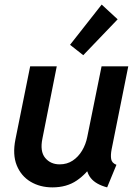

<svg xmlns="http://www.w3.org/2000/svg" viewBox="-20 -811 602 839"><path d="M209 7.8Q155.3 7.8 113.8 -16.8Q72.3 -41.5 53.2 -88.4Q34.2 -135.3 47.4 -201.7L111.8 -521H228L165.5 -206.1Q153.8 -149.9 177.2 -121.3Q200.7 -92.8 240.7 -92.8Q272.9 -92.8 297.6 -109.1Q322.3 -125.5 338.6 -152.8Q355 -180.2 361.3 -212.4L423.8 -521H540.5L467.8 -158.7Q462.9 -133.3 465.8 -116Q468.8 -98.6 488.8 -90.8L448.2 7.8Q398.4 -5.4 376.5 -33.2Q354.5 -61 360.8 -95.2L396 -61.5H329.1L386.7 -98.1Q359.4 -52.2 315.4 -22.2Q271.5 7.8 209 7.8ZM343.8 -569.8 286.1 -615.2 424.3 -791 494.1 -726.6Z"/></svg>

Font: Reddit Sans SemiBold
Style: Italic
Weight: 600
Italic angle: -11.25°
Designer: Stephen Hutchings
Version: Version 1.013